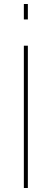

<svg xmlns="http://www.w3.org/2000/svg" viewBox="-20 -938 258 958"><path d="M99 -841V-918H119V-841ZM99 0V-710H119V0Z"/></svg>

Font: Raleway-v4020 Thin
Style: Regular
Weight: 250
Designer: Matt McInerney, Pablo Impallari, Rodrigo Fuenzalida
Foundry: Matt McInerney, Pablo Impallari, Rodrigo Fuenzalida
Version: Version 4.020;PS 004.020;hotconv 1.0.88;makeotf.lib2.5.64775